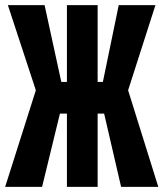

<svg xmlns="http://www.w3.org/2000/svg" viewBox="-24 -731 644 751"><path d="M383.3 -286.6H357.9V0H237.8V-286.6H210.4L140.6 0H-3.9L116.2 -377.9L6.8 -710.9H150.4L215.8 -410.6H237.8V-710.9H357.9V-410.6H378.4L440.4 -710.9H584L477.1 -377.9L595.2 0H449.7Z"/></svg>

Font: Roboto Mono
Style: Bold
Weight: 700
Designer: Google
Version: Version 2.000985; 2015; ttfautohint (v1.3)